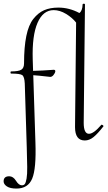

<svg xmlns="http://www.w3.org/2000/svg" viewBox="-50 -768 596 1062"><path d="M510 -77Q512 -80 518 -76Q524 -72 522 -69Q490 -28 467 -9.5Q444 9 419 9Q365 9 365 -65L371 -643Q350 -670 315.5 -691Q281 -712 247 -712Q188 -712 157.5 -641.5Q127 -571 131 -439L133 -376Q182 -377 247 -382Q256 -382 256 -374Q255 -364 245.5 -352.5Q236 -341 225 -343Q155 -351 134 -352L146 21Q151 165 128 220Q105 275 41 275Q6 275 -12 263Q-30 251 -30 235Q-30 207 1 207Q23 207 38.5 232Q54 257 71 257Q82 257 87.5 249.5Q93 242 97 219.5Q101 197 100.5 155.5Q100 114 98 47L87 -306Q85 -344 73 -352.5Q61 -361 12 -361Q8 -361 8 -367Q8 -373 12 -373Q53 -373 68 -382.5Q83 -392 83 -418Q83 -507 95.5 -568.5Q108 -630 134.5 -663.5Q161 -697 194 -711.5Q227 -726 273 -726Q333 -726 389 -696Q406 -708 407 -744Q407 -746 410.5 -747Q414 -748 417 -747Q420 -746 420 -743L413 -89Q413 -28 442 -28Q468 -28 510 -77Z"/></svg>

Font: Cormorant Upright Light
Style: Regular
Weight: 300
Designer: Christian Thalmann (Catharsis Fonts)
Foundry: Catharsis Fonts
Version: Version 3.302;PS 003.302;hotconv 1.0.88;makeotf.lib2.5.64775